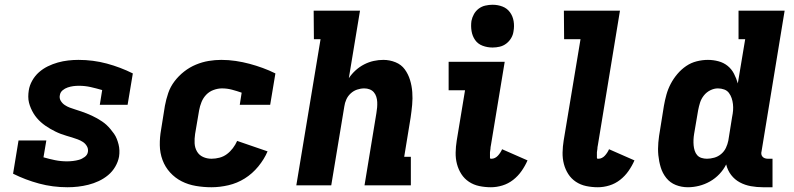

<svg xmlns="http://www.w3.org/2000/svg" viewBox="-20 -780 3340 808"><path d="M264 8Q202 8 144.5 -7.5Q87 -23 35 -49L58 -189H175L163 -118Q187 -111 211.5 -106Q236 -101 262 -101Q274 -101 287 -102.5Q300 -104 312.5 -107.5Q325 -111 336.5 -119.5Q348 -128 350 -141Q352 -154 345.5 -165Q339 -176 329 -182.5Q319 -189 307 -193.5Q295 -198 283.5 -201.5Q272 -205 260 -208.5Q248 -212 236 -216.5Q224 -221 213 -226.5Q202 -232 191.5 -238Q181 -244 171 -251Q161 -258 152 -266Q143 -274 135 -283.5Q127 -293 121 -303Q115 -313 110 -324.5Q105 -336 102 -348Q99 -360 99 -373Q99 -386 101 -399Q104 -420 115.5 -440.5Q127 -461 144 -476Q161 -491 181.5 -501Q202 -511 223.5 -517Q245 -523 267 -525.5Q289 -528 310 -528Q372 -528 429.5 -512.5Q487 -497 539 -471L517 -339H400L410 -401Q386 -408 362 -413.5Q338 -419 312 -419Q300 -419 288.5 -417.5Q277 -416 265 -412Q253 -408 243.5 -400Q234 -392 232 -380Q229 -367 235.5 -356Q242 -345 252.5 -338Q263 -331 274 -327Q285 -323 297.5 -319Q310 -315 322 -311Q334 -307 345 -302.5Q356 -298 367 -293Q378 -288 388.5 -282Q399 -276 409.5 -269Q420 -262 428.5 -254Q437 -246 445 -236.5Q453 -227 460 -217Q467 -207 471.5 -195.5Q476 -184 479 -172Q482 -160 482.5 -147Q483 -134 481 -121Q477 -99 465 -78.5Q453 -58 435 -43Q417 -28 395.5 -18Q374 -8 352 -2.5Q330 3 308 5.5Q286 8 264 8Z M870 8Q837 8 804.5 2.5Q772 -3 744.5 -17Q717 -31 696 -54Q675 -77 664 -106.5Q653 -136 652.5 -169Q652 -202 658 -235L674 -335Q679 -362 688 -388.5Q697 -415 714.5 -438Q732 -461 755 -479Q778 -497 804.5 -508Q831 -519 858 -523.5Q885 -528 911 -528Q942 -528 972 -523.5Q1002 -519 1030 -511.5Q1058 -504 1085.5 -494Q1113 -484 1139 -471L1117 -339H989L997 -390Q977 -397 956.5 -402.5Q936 -408 914 -408Q897 -408 879 -401.5Q861 -395 848 -381.5Q835 -368 828 -350.5Q821 -333 818 -316L801 -216Q798 -196 799 -177Q800 -158 809 -142.5Q818 -127 834.5 -119.5Q851 -112 870 -112Q887 -112 904 -116.5Q921 -121 935 -131.5Q949 -142 960 -156.5Q971 -171 978 -187L1106 -143Q1092 -110 1067 -79.5Q1042 -49 1010 -29Q978 -9 941.5 -0.5Q905 8 870 8Z M1227 0 1329 -615H1301L1300 -735H1495L1448 -451Q1460 -469 1476.5 -484Q1493 -499 1512.5 -509Q1532 -519 1552.5 -523.5Q1573 -528 1593 -528Q1620 -528 1644.5 -518Q1669 -508 1683.5 -488Q1698 -468 1705.5 -443.5Q1713 -419 1715 -392.5Q1717 -366 1714.5 -339Q1712 -312 1708 -285L1681 -120H1709V0H1514L1564 -304Q1566 -316 1567 -327.5Q1568 -339 1567.5 -350.5Q1567 -362 1563.5 -373Q1560 -384 1553 -392Q1546 -400 1535.5 -404Q1525 -408 1513 -408Q1498 -408 1483 -403Q1468 -398 1456 -387Q1444 -376 1437.5 -361.5Q1431 -347 1429 -332L1374 0Z M2046 8Q2021 8 1997 3Q1973 -2 1953.5 -15Q1934 -28 1921.5 -47.5Q1909 -67 1903 -90Q1897 -113 1897.5 -138Q1898 -163 1902 -188L1937 -400H1868V-520H2104L2046 -169Q2045 -165 2044.5 -161Q2044 -157 2044 -153.5Q2044 -150 2043 -146.5Q2042 -143 2042 -139Q2042 -135 2042 -131.5Q2042 -128 2042 -124Q2042 -120 2042 -116Q2042 -112 2046 -112H2049Q2056 -112 2063 -115.5Q2070 -119 2075.5 -125Q2081 -131 2085.5 -138Q2090 -145 2093 -152L2200 -105Q2190 -82 2175 -60.5Q2160 -39 2139.5 -23Q2119 -7 2094.5 0.5Q2070 8 2046 8ZM2053 -580Q2031 -580 2011 -587.5Q1991 -595 1979.5 -611.5Q1968 -628 1964.5 -649Q1961 -670 1964 -692Q1967 -707 1974.5 -720.5Q1982 -734 1994.5 -743.5Q2007 -753 2022.5 -756.5Q2038 -760 2053 -760Q2075 -760 2094.5 -752.5Q2114 -745 2126 -728.5Q2138 -712 2141.5 -691Q2145 -670 2141 -648Q2139 -633 2131 -619.5Q2123 -606 2110.5 -596.5Q2098 -587 2083 -583.5Q2068 -580 2053 -580Z M2496 8Q2471 8 2447 3Q2423 -2 2403.5 -15Q2384 -28 2371.5 -47.5Q2359 -67 2353 -90Q2347 -113 2347.5 -138Q2348 -163 2352 -188L2423 -615H2354L2353 -735H2589L2496 -169Q2495 -165 2494.5 -161Q2494 -157 2494 -153.5Q2494 -150 2493 -146.5Q2492 -143 2492 -139Q2492 -135 2492 -131.5Q2492 -128 2492 -124Q2492 -120 2492 -116Q2492 -112 2496 -112H2499Q2506 -112 2513 -115.5Q2520 -119 2525.5 -125Q2531 -131 2535.5 -138Q2540 -145 2543 -152L2650 -105Q2640 -82 2625 -60.5Q2610 -39 2589.5 -23Q2569 -7 2544.5 0.5Q2520 8 2496 8Z M2875 8Q2848 8 2824 -1.5Q2800 -11 2784 -31Q2768 -51 2760.5 -76Q2753 -101 2750.5 -127Q2748 -153 2750.5 -180.5Q2753 -208 2758 -235L2774 -335Q2778 -358 2784.5 -381.5Q2791 -405 2802.5 -427Q2814 -449 2830.5 -468.5Q2847 -488 2867.5 -502Q2888 -516 2912 -522Q2936 -528 2959 -528Q2982 -528 3004 -522Q3026 -516 3042.5 -502.5Q3059 -489 3069 -469.5Q3079 -450 3085 -429L3116 -615H3088V-735H3282L3185 -144Q3183 -137 3184 -131Q3185 -125 3189 -120.5Q3193 -116 3199 -114Q3205 -112 3211 -112H3231V8H3191Q3165 8 3140 3.5Q3115 -1 3093.5 -12.5Q3072 -24 3057 -43.5Q3042 -63 3036 -88Q3025 -66 3007.5 -47.5Q2990 -29 2968 -16.5Q2946 -4 2922 2Q2898 8 2875 8ZM2955 -112Q2970 -112 2986 -116.5Q3002 -121 3015 -132Q3028 -143 3035 -158Q3042 -173 3045 -188L3061 -288Q3064 -302 3065 -315.5Q3066 -329 3064.5 -342Q3063 -355 3059 -367Q3055 -379 3047.5 -389Q3040 -399 3027.5 -403.5Q3015 -408 3001 -408Q2985 -408 2969 -400Q2953 -392 2942 -378Q2931 -364 2926 -348Q2921 -332 2918 -316L2901 -216Q2899 -204 2898.5 -192Q2898 -180 2899 -168.5Q2900 -157 2903.5 -146Q2907 -135 2914 -127Q2921 -119 2932 -115.5Q2943 -112 2955 -112Z"/></svg>

Font: Iosevka Etoile Heavy
Style: Italic
Weight: 900
Italic angle: -9°
Designer: Belleve Invis
Foundry: Belleve Invis
Version: Version 22.1.2; ttfautohint (v1.8.4)